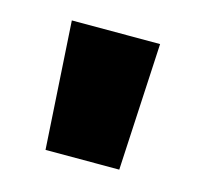

<svg xmlns="http://www.w3.org/2000/svg" viewBox="-50 -854 343 332"><g transform="rotate(15 121.5 -688.0)"><path d="M42 -802H200L188 -574H56Z"/></g></svg>

Font: Parkinsans ExtraBold
Style: Regular
Weight: 800
Designer: Red Stone, Indian Type Foundry
Foundry: Indian Type Foundry
Version: Version 1.000